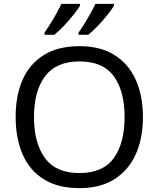

<svg xmlns="http://www.w3.org/2000/svg" viewBox="-20 -964 821 994"><path d="M720 -358Q720 -247 682.5 -164.5Q645 -82 572 -36Q499 10 391 10Q280 10 206.5 -36Q133 -82 97 -165Q61 -248 61 -359Q61 -469 97 -551Q133 -633 206.5 -679Q280 -725 392 -725Q499 -725 572 -679.5Q645 -634 682.5 -551.5Q720 -469 720 -358ZM156 -358Q156 -223 213 -145.5Q270 -68 391 -68Q513 -68 569 -145.5Q625 -223 625 -358Q625 -493 569 -569.5Q513 -646 392 -646Q271 -646 213.5 -569.5Q156 -493 156 -358ZM570 -934Q560 -917 537 -888Q514 -859 487 -830.5Q460 -802 437 -784H387V-796Q401 -815 417 -841Q433 -867 448.5 -894.5Q464 -922 474 -944H570ZM394 -934Q384 -917 361 -888Q338 -859 311 -830.5Q284 -802 261 -784H211V-796Q232 -825 257 -867.5Q282 -910 298 -944H394Z"/></svg>

Font: Noto Sans Mongolian
Style: Regular
Weight: 400
Designer: Monotype Design Team
Foundry: Monotype Imaging Inc.
Version: Version 3.001; ttfautohint (v1.8.4.7-5d5b)